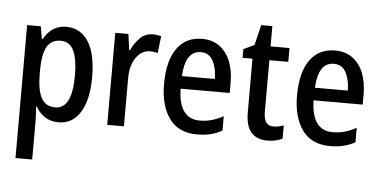

<svg xmlns="http://www.w3.org/2000/svg" viewBox="-57 -771 2218 1122"><g transform="rotate(5 1052.0 -209.5)"><path d="M298 -550Q381 -550 427.5 -479Q474 -408 474 -270Q474 -136 428 -63Q382 10 301 10Q255 10 221.5 -11.5Q188 -33 167 -70H162Q164 -48 165.5 -27Q167 -6 167 10V240H69V-540H149L162 -467H167Q213 -550 298 -550ZM273 -466Q218 -466 193 -422.5Q168 -379 167 -286V-266Q167 -169 192 -122Q217 -75 274 -75Q324 -75 348.5 -124.5Q373 -174 373 -270Q373 -366 349.5 -416Q326 -466 273 -466Z M805 -550Q831 -550 855 -543L843 -443Q824 -450 798 -450Q749 -450 716.5 -403.5Q684 -357 684 -281V0H586V-540H663L676 -447H681Q701 -491 732 -520.5Q763 -550 805 -550Z M1095 -549Q1156 -549 1198 -518Q1240 -487 1261.5 -433Q1283 -379 1283 -308V-248H995Q998 -72 1123 -72Q1193 -72 1260 -110V-25Q1227 -7 1192 1.5Q1157 10 1114 10Q1004 10 950 -65.5Q896 -141 896 -266Q896 -403 948 -476Q1000 -549 1095 -549ZM1095 -471Q1004 -471 996 -322H1189Q1189 -385 1166 -428Q1143 -471 1095 -471Z M1554 -75Q1583 -75 1614 -87V-9Q1597 0 1574 5Q1551 10 1525 10Q1464 10 1431 -27Q1398 -64 1398 -147V-459H1340V-510L1403 -540L1432 -659H1497V-540H1608V-459H1497V-154Q1497 -75 1554 -75Z M1875 -549Q1936 -549 1978 -518Q2020 -487 2041.5 -433Q2063 -379 2063 -308V-248H1775Q1778 -72 1903 -72Q1973 -72 2040 -110V-25Q2007 -7 1972 1.5Q1937 10 1894 10Q1784 10 1730 -65.5Q1676 -141 1676 -266Q1676 -403 1728 -476Q1780 -549 1875 -549ZM1875 -471Q1784 -471 1776 -322H1969Q1969 -385 1946 -428Q1923 -471 1875 -471Z"/></g></svg>

Font: Noto Sans Condensed Medium
Style: Regular
Weight: 500
Width: 3
Designer: Monotype Design Team
Foundry: Monotype Imaging Inc.
Version: Version 2.013; ttfautohint (v1.8.4.7-5d5b)